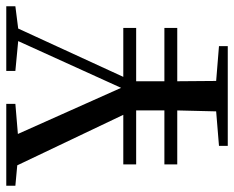

<svg xmlns="http://www.w3.org/2000/svg" viewBox="-92 -659 746 612"><g transform="rotate(-90 281.0 -353.0)"><path d="M63 -292H235V-202H63V-161H235L232 -37L122 -28V0H440V-28L329 -37L328 -161H498V-202H328V-292H498V-333H342L496 -668L567 -677V-706H361V-677L456 -668L307 -340L160 -669L256 -677V-706H-5V-677L60 -671L221 -333H63Z"/></g></svg>

Font: Noto Serif CJK SC Medium
Style: Regular
Weight: 500
Designer: Ryoko NISHIZUKA 西塚涼子 (kana & ideographs); Frank Grießhammer (Latin, Greek & Cyrillic); Wenlong ZHANG 张文龙 (bopomofo); San
Foundry: Adobe
Version: Version 2.001;hotconv 1.1.0;makeotfexe 2.6.0